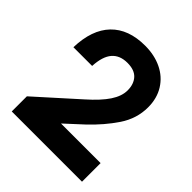

<svg xmlns="http://www.w3.org/2000/svg" viewBox="-209 -918 1059 1059"><g transform="rotate(45 320.0 -388.5)"><path d="M52 0V-118L289 -331Q357 -391 389.5 -440Q422 -489 422 -534Q422 -583 395.5 -612Q369 -641 314 -641Q255 -641 223.5 -604.5Q192 -568 188 -491H42Q46 -631 116.5 -704Q187 -777 316 -777Q389 -777 446 -749.5Q503 -722 535.5 -670Q568 -618 568 -548Q568 -460 517 -384Q466 -308 392 -238L291 -145H600V0Z"/></g></svg>

Font: Open Sauce One ExtraBold
Style: Regular
Weight: 800
Designer: Alfredo Marco Pradil
Foundry: Creative Sauce Fz LLC
Version: Version 1.477